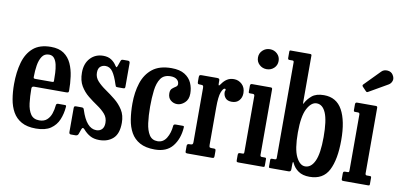

<svg xmlns="http://www.w3.org/2000/svg" viewBox="-73 -1011 2606 1255"><g transform="rotate(10 1229.5 -383.0)"><path d="M23.5 -250Q23.5 -330 41.5 -393.8Q59.5 -457.5 102.2 -494.5Q145 -531.5 220 -531.5Q273 -531.5 305.8 -508.8Q338.5 -486 355.8 -448Q373 -410 379.2 -364Q385.5 -318 385.5 -271Q385.5 -261 382 -258.5Q378.5 -256 367.5 -256H156Q140 -256 140 -241.5Q140 -189 145.5 -144.2Q151 -99.5 169.5 -72.2Q188 -45 226.5 -45Q258.5 -45 277.2 -62Q296 -79 305 -105.5Q314 -132 316.5 -161Q317.5 -173 330.5 -173H373Q381 -173 382.5 -170.5Q384 -168 383.5 -162Q380 -116 363.5 -76.5Q347 -37 311.5 -12.8Q276 11.5 213.5 11.5Q155 11.5 117.8 -9.5Q80.5 -30.5 60 -66.8Q39.5 -103 31.5 -150.2Q23.5 -197.5 23.5 -250ZM156 -307.5H262.5Q272.5 -307.5 274.8 -309Q277 -310.5 277 -316.5Q277 -340.5 275.8 -368.8Q274.5 -397 269 -422.2Q263.5 -447.5 251 -463.5Q238.5 -479.5 216 -479.5Q185.5 -479.5 169.8 -455.5Q154 -431.5 148.2 -395Q142.5 -358.5 142.5 -321Q142 -313 144.2 -310.2Q146.5 -307.5 156 -307.5Z M677 -362Q659.5 -417 640.5 -443.8Q621.5 -470.5 592.5 -470.5Q573 -470.5 558.5 -458.5Q544 -446.5 544 -418Q544 -386.5 566 -362.5Q588 -338.5 620.5 -316.2Q653 -294 685.2 -268Q717.5 -242 739.5 -207.2Q761.5 -172.5 761.5 -122.5Q761.5 -50.5 726.5 -18.5Q691.5 13.5 635 13.5Q599 13.5 573.8 -0.5Q548.5 -14.5 528 -38.5Q515 -54 508 -35.5L496 -2Q491.5 10 477 10H447Q434.5 10 434.5 -4V-161.5Q434.5 -170.5 437 -173.8Q439.5 -177 448.5 -177H485Q494 -177 497 -173.5Q500 -170 502 -163.5Q539 -46.5 604.5 -46.5Q628 -46.5 642 -61Q656 -75.5 656 -103.5Q656 -138 635 -162Q614 -186 582.8 -207Q551.5 -228 520.5 -253Q489.5 -278 468.5 -313.2Q447.5 -348.5 447.5 -401.5Q447.5 -461.5 481 -497.5Q514.5 -533.5 567 -533.5Q599 -533.5 620.5 -519.2Q642 -505 654.5 -484.5Q661 -475.5 663.8 -474.8Q666.5 -474 671 -486.5L682.5 -519Q685 -525.5 688.2 -527.8Q691.5 -530 701 -530H730.5Q743.5 -530 743.5 -516V-360Q743.5 -352 740.8 -349.5Q738 -347 729.5 -347H694.5Q683.5 -347 681.5 -350.8Q679.5 -354.5 677 -362Z M807.5 -259.5Q807.5 -334.5 827.5 -396.2Q847.5 -458 894 -494.8Q940.5 -531.5 1020 -531.5Q1075 -531.5 1107.8 -511Q1140.5 -490.5 1154.8 -458Q1169 -425.5 1169 -388.5Q1169 -349 1145.2 -327.5Q1121.5 -306 1095.5 -306Q1071 -306 1052.2 -321.8Q1033.5 -337.5 1033.5 -367.5Q1033.5 -389.5 1045 -399.5Q1056.5 -409.5 1068 -416.5Q1079.5 -423.5 1079.5 -435.5Q1079.5 -454 1064.8 -466Q1050 -478 1023.5 -478Q978.5 -478 957.8 -447.8Q937 -417.5 931 -367.8Q925 -318 925 -259.5Q925 -200 931.5 -151.2Q938 -102.5 956.5 -73.8Q975 -45 1011.5 -45Q1049 -45 1070.2 -79.5Q1091.5 -114 1095.5 -163Q1096.5 -173 1111 -173H1155Q1163.5 -173 1164.5 -171.2Q1165.5 -169.5 1165.5 -163Q1160.5 -87.5 1121 -38Q1081.5 11.5 1003 11.5Q942 11.5 903.5 -9.8Q865 -31 844 -68.2Q823 -105.5 815.2 -154.5Q807.5 -203.5 807.5 -259.5Z M1244.5 -438.5Q1244.5 -450.5 1241.5 -454.2Q1238.5 -458 1227 -458H1220Q1209 -458 1206.8 -461.8Q1204.5 -465.5 1204.5 -476.5V-502Q1204.5 -513 1207.5 -516.5Q1210.5 -520 1221 -520H1323Q1331.5 -520 1336 -517.5Q1340.5 -515 1340.5 -505.5V-488.5Q1340.5 -475 1343.5 -474Q1346.5 -473 1354.5 -484.5Q1369.5 -507 1388.8 -519.2Q1408 -531.5 1434.5 -531.5Q1465 -531.5 1487.8 -510Q1510.5 -488.5 1510.5 -451.5Q1510.5 -422.5 1493.2 -402.8Q1476 -383 1444.5 -383Q1416 -383 1402.2 -399Q1388.5 -415 1388.5 -437Q1388.5 -443.5 1390.2 -446Q1392 -448.5 1392 -452.5Q1392 -459.5 1385.5 -459.5Q1374.5 -459.5 1363 -430.8Q1351.5 -402 1351.5 -328V-82Q1351.5 -70.5 1354 -66.2Q1356.5 -62 1368 -62H1382.5Q1392 -62 1394 -58.2Q1396 -54.5 1396 -45V-16Q1396 -7 1393.8 -3.5Q1391.5 0 1382.5 0H1220Q1212.5 0 1208.5 -1.8Q1204.5 -3.5 1204.5 -11V-48Q1204.5 -62 1219.5 -62H1224.5Q1236 -62 1240.2 -65.2Q1244.5 -68.5 1244.5 -79.5Z M1563.5 -698.5Q1563.5 -727 1583.8 -746Q1604 -765 1632 -765Q1660.5 -765 1680.5 -746Q1700.5 -727 1700.5 -698.5Q1700.5 -670 1680.5 -651.2Q1660.5 -632.5 1632 -632.5Q1604 -632.5 1583.8 -651.2Q1563.5 -670 1563.5 -698.5ZM1572 -458H1554.5Q1547 -458 1545.2 -460.2Q1543.5 -462.5 1543.5 -469.5V-507Q1543.5 -520 1556 -520H1680.5Q1690.5 -520 1690.5 -509.5V-74Q1690.5 -62 1701 -62H1718Q1725.5 -62 1728 -60.5Q1730.5 -59 1730.5 -51.5V-12.5Q1730.5 -5 1729 -2.5Q1727.5 0 1719.5 0H1558.5Q1550 0 1546.8 -2Q1543.5 -4 1543.5 -12V-47Q1543.5 -57 1547.2 -59.5Q1551 -62 1560 -62H1572Q1580 -62 1581.8 -64.8Q1583.5 -67.5 1583.5 -75.5V-446Q1583.5 -458 1572 -458Z M1768.5 -718Q1758.5 -718 1758.5 -729V-771.5Q1758.5 -780 1765.5 -780H1895Q1905.5 -780 1905.5 -772V-464.5Q1905.5 -453 1906.5 -451Q1907.5 -449 1910.5 -455.5Q1924.5 -483.5 1952.2 -507Q1980 -530.5 2032 -530.5Q2115 -530.5 2154.2 -459.5Q2193.5 -388.5 2193.5 -260Q2193.5 -131.5 2156.8 -60Q2120 11.5 2030 11.5Q1984 11.5 1955.5 -8.5Q1927 -28.5 1914 -57.5Q1909.5 -67 1907.5 -65Q1905.5 -63 1905.5 -45.5V-18Q1905.5 0 1891.5 0H1769Q1762.5 0 1760.5 -1.5Q1758.5 -3 1758.5 -9.5V-53Q1758.5 -62 1769.5 -62H1788.5Q1798.5 -62 1798.5 -72.5V-707.5Q1798.5 -718 1790 -718ZM1905.5 -260Q1905.5 -150.5 1930.2 -100.5Q1955 -50.5 1990 -50.5Q2030 -50.5 2053.2 -100.5Q2076.5 -150.5 2076.5 -260Q2076.5 -369.5 2055.2 -419.5Q2034 -469.5 1994 -469.5Q1958.5 -469.5 1932 -419.5Q1905.5 -369.5 1905.5 -260Z M2269.5 -458H2252Q2244.5 -458 2242.8 -460.2Q2241 -462.5 2241 -469.5V-507Q2241 -520 2253.5 -520H2378Q2388 -520 2388 -509.5V-74Q2388 -62 2398.5 -62H2415.5Q2423 -62 2425.5 -60.5Q2428 -59 2428 -51.5V-12.5Q2428 -5 2426.5 -2.5Q2425 0 2417 0H2256Q2247.5 0 2244.2 -2Q2241 -4 2241 -12V-47Q2241 -57 2244.8 -59.5Q2248.5 -62 2257.5 -62H2269.5Q2277.5 -62 2279.2 -64.8Q2281 -67.5 2281 -75.5V-446Q2281 -458 2269.5 -458ZM2295 -605 2272.5 -628.5Q2264.5 -637 2272.5 -644.5L2373 -747Q2388 -762.5 2412.8 -760.8Q2437.5 -759 2449.5 -740Q2463.5 -718.5 2457.2 -700.2Q2451 -682 2435.5 -673L2314 -603Q2307.5 -599 2304 -599Q2300.5 -599 2295 -605Z"/></g></svg>

Font: Besley* Condensed Medium
Style: Regular
Weight: 500
Width: 3
Designer: Owen Earl
Foundry: indestructible type*
Version: Version 3.000; ttfautohint (v1.8.3)